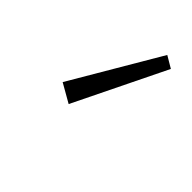

<svg xmlns="http://www.w3.org/2000/svg" viewBox="-29 -880 340 340"><g transform="rotate(-45 141.0 -709.5)"><path d="M282 -672 269 -650 97 -734 117 -769Z"/></g></svg>

Font: FiraGO UltraLight
Style: Italic
Weight: 200
Italic angle: -8°
Designer: bBox Type GmbH
Foundry: bBox Type GmbH
Version: Version 1.001